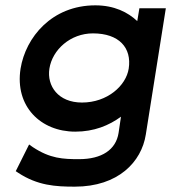

<svg xmlns="http://www.w3.org/2000/svg" viewBox="-20 -502 641 719"><path d="M57 -245C35 -104 132 -9 262 -9C332 -9 388 -32 433 -65L424 -4C414 59 361 94 276 94C216 94 168 92 103 49L89 39L39 139L48 145C121 193 188 197 260 197C423 197 510 104 526 2L601 -471H502L494 -423C459 -456 408 -482 337 -482C174 -482 76 -362 57 -245ZM165 -245C176 -316 244 -377 328 -377C426 -377 474 -323 462 -245C452 -181 382 -118 287 -118C198 -118 155 -180 165 -245Z"/></svg>

Font: Charger Sport
Style: BlkExtObl
Weight: 900
Designer: Jasper
Foundry: Cannot Into Space Fonts
Version: Version 1.1